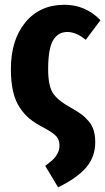

<svg xmlns="http://www.w3.org/2000/svg" viewBox="-20 -568 444 810"><path d="M252 -547.9Q340.3 -547.9 403.8 -482.9L341.8 -399.9Q301.3 -433.1 264.2 -433.1Q224.1 -433.1 203.6 -397.2Q183.1 -361.3 183.1 -275.9Q183.1 -209 202.1 -177.2Q221.2 -145.5 278.8 -113.8Q305.7 -98.6 322.8 -86.2Q339.8 -73.7 354.2 -56.6Q368.7 -39.6 375.2 -17.8Q381.8 3.9 381.8 32.2Q381.8 93.3 343.8 138.2Q305.7 183.1 225.1 222.2L170.9 131.8Q191.9 115.7 202.6 106Q213.4 96.2 222.2 80.3Q231 64.5 231 45.9Q231 21.5 216.8 6.1Q202.6 -9.3 159.2 -32.2Q127.4 -48.8 105.2 -66.9Q83 -85 64 -113Q44.9 -141.1 35.4 -181.6Q25.9 -222.2 25.9 -275.9Q25.9 -399.9 87.2 -473.9Q148.4 -547.9 252 -547.9Z"/></svg>

Font: Fira Sans Compressed
Style: Bold
Weight: 700
Width: 1
Designer: Carrois Corporate & Edenspiekermann AG
Foundry: Carrois Corporate GbR & Edenspiekermann AG
Version: Version 4.203;PS 004.203;hotconv 1.0.88;makeotf.lib2.5.64775